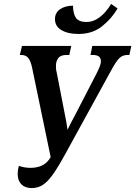

<svg xmlns="http://www.w3.org/2000/svg" viewBox="-20 -948 689 978"><path d="M142 10Q108 10 89 -9Q70 -28 70 -62Q70 -82 76 -103Q105 -93 135 -93Q167 -93 192 -104Q217 -115 234 -141L238 -148L144 -601Q137 -635 125 -651.5Q113 -668 88 -668H81L92 -714H343L333 -668H319Q288 -668 276.5 -651.5Q265 -635 265 -614Q265 -603 265.5 -596Q266 -589 268 -583L310 -367Q315 -343 318 -325.5Q321 -308 324 -287Q333 -306 341.5 -322.5Q350 -339 362 -361L472 -574Q482 -594 488 -609Q494 -624 494 -636Q494 -668 453 -668H441L450 -714H649L639 -668H629Q604 -668 587.5 -651.5Q571 -635 546 -589L315 -168Q277 -98 249.5 -59.5Q222 -21 197 -5.5Q172 10 142 10ZM380 -775Q326 -775 293 -794.5Q260 -814 260 -851Q260 -883 286 -901Q312 -919 352 -919Q352 -878 367 -857Q382 -836 420 -836Q448 -836 472 -850Q496 -864 515 -885.5Q534 -907 546 -928L579 -905Q548 -852 499 -813.5Q450 -775 380 -775Z"/></svg>

Font: Noto Serif ExtraCondensed SemiBold
Style: Italic
Weight: 600
Width: 2
Italic angle: -12°
Designer: Monotype Design Team
Foundry: Monotype Imaging Inc.
Version: Version 2.013